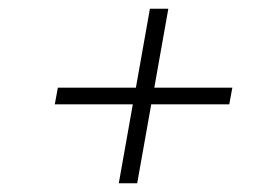

<svg xmlns="http://www.w3.org/2000/svg" viewBox="-20 -553 622 438"><path d="M251 -135 283 -315H105L112 -353H290L322 -533H364L332 -353H510L503 -315H325L293 -135Z"/></svg>

Font: Gantari ExtraLight
Style: Italic
Weight: 250
Italic angle: -10°
Designer: Anugrah Pasau
Foundry: Lafontype
Version: Version 1.000